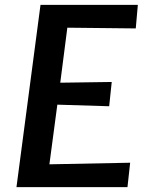

<svg xmlns="http://www.w3.org/2000/svg" viewBox="-20 -767 607 787"><path d="M47.5 0 146 -747H545L536.5 -650.5L256 -653.5L227 -428L438 -431L427.5 -331.5L215 -338L182.5 -93.5L513.5 -100L502.5 0Z"/></svg>

Font: Merriweather Sans Medium
Style: Italic
Weight: 500
Italic angle: -7.5°
Designer: Eben Sorkin
Foundry: Eben Sorkin
Version: Version 2.001